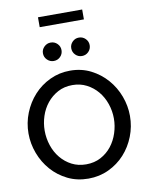

<svg xmlns="http://www.w3.org/2000/svg" viewBox="-113 -1177 977 1262"><g transform="rotate(-10 375.5 -546.0)"><path d="M374 5Q298 5 236 -25.5Q174 -56 129.5 -106.5Q85 -157 60.5 -222Q36 -287 36 -355Q36 -426 62 -491Q88 -556 133.5 -606Q179 -656 241.5 -685.5Q304 -715 376 -715Q452 -715 514 -683.5Q576 -652 620.5 -601Q665 -550 689 -485.5Q713 -421 713 -354Q713 -283 687.5 -218Q662 -153 617 -103.5Q572 -54 509.5 -24.5Q447 5 374 5ZM144 -355Q144 -304 160 -256Q176 -208 206.5 -171Q237 -134 279.5 -112Q322 -90 375 -90Q430 -90 473 -113Q516 -136 545.5 -173.5Q575 -211 590.5 -259Q606 -307 606 -355Q606 -406 589.5 -454Q573 -502 542.5 -538.5Q512 -575 469.5 -597Q427 -619 375 -619Q320 -619 277.5 -596Q235 -573 205 -536Q175 -499 159.5 -451.5Q144 -404 144 -355ZM221 -858Q221 -883 239.5 -901Q258 -919 283 -919Q309 -919 327 -901Q345 -883 345 -858Q345 -832 327 -814Q309 -796 283 -796Q258 -796 239.5 -814Q221 -832 221 -858ZM410 -858Q410 -883 428 -901Q446 -919 471 -919Q497 -919 515 -901Q533 -883 533 -858Q533 -832 515 -814Q497 -796 471 -796Q446 -796 428 -814Q410 -832 410 -858ZM230 -1031V-1097H525V-1031Z"/></g></svg>

Font: Rising Sun Medium
Style: Regular
Weight: 500
Designer: Matt McInerney, Pablo Impallari, Rodrigo Fuenzalida (Raleway font), Stephen Hutchings (Greek), Cristiano Sobral (main ch
Foundry: The Rising Sun Project Authors
Version: Version 4.327; ttfautohint (v1.8.4.7-5d5b-dirty)